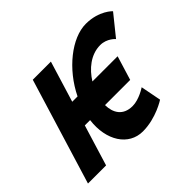

<svg xmlns="http://www.w3.org/2000/svg" viewBox="-176 -1117 1409 1409"><g transform="rotate(-45 528.5 -412.5)"><path d="M666.3 -170C567.1 -170 528.9 -238.5 528 -318.2L528 -318.5H789.4L846.9 -506.5H585.3C634.9 -586.2 715.1 -655 814.6 -655C884.6 -655 928 -604 928 -604L1056.9 -764C1056.9 -764 988.1 -840 850 -840C702.9 -840 523.6 -697.3 430.5 -506H375.4L472.9 -825H284.9L32.7 0H220.7L317.9 -318H372.8C348.7 -127 441.8 15 588.6 15C726.7 15 841.9 -61 841.9 -61L810.9 -221C810.9 -221 736.3 -170 666.3 -170Z"/></g></svg>

Font: Hussar
Style: BdSuprConOblThree
Weight: 700
Foundry: Cannot Into Space Fonts
Version: Version 2.00